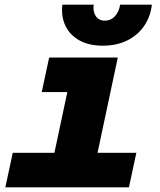

<svg xmlns="http://www.w3.org/2000/svg" viewBox="-20 -808 690 828"><path d="M183 0 302 -560H488L369 0ZM3 0 35 -149H568L536 0ZM160 -411 192 -560H395L363 -411ZM423 -611Q364 -611 323 -633.5Q282 -656 262.5 -696Q243 -736 249 -788H384Q380 -758 393 -738.5Q406 -719 432 -719Q459 -719 476.5 -739Q494 -759 498 -788H635Q629 -736 601.5 -696Q574 -656 528.5 -633.5Q483 -611 423 -611Z"/></svg>

Font: Azeret Mono Thin ExtraBold
Style: Italic
Weight: 800
Italic angle: -12°
Version: Version 1.002